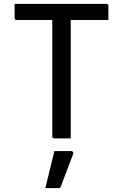

<svg xmlns="http://www.w3.org/2000/svg" viewBox="-20 -720 640 999"><path d="M348 0H263Q252 0 252 -11V-616H67Q56 -616 56 -627V-700H533Q544 -700 544 -689V-616H348ZM263 66H350Q356 66 359.5 70Q363 74 361 80Q345 123 329.5 163Q314 203 297 249Q296 253 292.5 256Q289 259 282 259H216Q228 209 240 160Q252 111 263 66Z"/></svg>

Font: Recursive Mn Lnr St
Style: Regular
Weight: 400
Monospace: yes
Version: Version 1.079;hotconv 1.0.112;makeotfexe 2.5.65598; ttfautoh